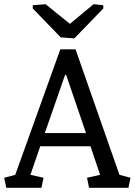

<svg xmlns="http://www.w3.org/2000/svg" viewBox="-24 -896 643 916"><path d="M189.9 -261.2H386.2L291.5 -539.1H286.6ZM-3.9 -47.9 48.8 -62 263.7 -660.6H336.4L545.9 -62L598.6 -47.9L588.9 0H400.9L391.1 -47.9L453.6 -62L407.7 -198.2H168L121.1 -62L183.6 -47.9L173.8 0H5.9ZM132.3 -871.1 193.4 -876 309.6 -782.2 422.4 -876 468.8 -871.1V-855.5L330.6 -712.9L265.6 -717.8L132.3 -855.5Z"/></svg>

Font: NoticiaText-Regular
Style: Regular
Weight: 400
Designer: JM Sole
Foundry: JM Sole
Version: Version 1.003